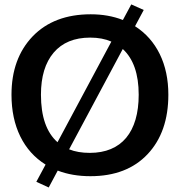

<svg xmlns="http://www.w3.org/2000/svg" viewBox="-20 -789 856 872"><path d="M390.6 11.2Q308.1 11.2 242.2 -14.2L201.2 62.5L145 36.6L187 -41.5Q111.8 -88.4 72 -169.7Q32.2 -251 32.2 -358.9Q32.2 -523.4 128.4 -624Q225.1 -724.1 392.1 -724.1Q472.2 -724.1 538.1 -698.2L576.2 -769L632.8 -743.7L593.3 -669.9Q666.5 -623 705.6 -543.2Q744.6 -463.4 744.6 -358.9Q744.6 -189 650.4 -88.9Q556.2 11.2 390.6 11.2ZM293.9 -110.8Q334 -94.7 387.7 -94.7Q441.9 -94.7 483.4 -112.1Q524.9 -129.4 553 -163.1Q581.1 -196.8 595.5 -246.1Q609.9 -295.4 609.9 -358.9Q609.9 -500 537.6 -566.4ZM485.8 -600.1Q444.8 -618.2 389.6 -618.2Q281.7 -618.2 223.6 -549.8Q166 -481.9 166 -358.9Q166 -209.5 241.2 -143.1Z"/></svg>

Font: Ride
Style: Bold
Weight: 700
Version: Version 3.000